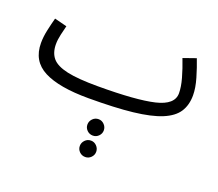

<svg xmlns="http://www.w3.org/2000/svg" viewBox="-123 -576 1239 1090"><g transform="rotate(20 496.5 -31.0)"><path d="M390 21Q212 21 121 -26Q30 -73 30 -182Q30 -219 39 -260.5Q48 -302 58 -339L133 -320Q127 -298 119.5 -264.5Q112 -231 112 -205Q112 -153 138.5 -121.5Q165 -90 231 -75.5Q297 -61 416 -61Q649 -61 756.5 -86.5Q864 -112 864 -181Q864 -219 850 -269Q836 -319 814 -376L891 -403Q910 -354 926.5 -298Q943 -242 943 -197Q943 -138 916 -96.5Q889 -55 826 -29Q763 -3 656.5 9Q550 21 390 21ZM486 212Q465 212 450.5 197.5Q436 183 436 163Q436 143 450.5 128Q465 113 486 113Q506 113 520.5 128Q535 143 535 163Q535 183 520.5 197.5Q506 212 486 212ZM487 341Q466 341 451.5 326.5Q437 312 437 292Q437 272 451.5 257Q466 242 487 242Q507 242 521.5 257Q536 272 536 292Q536 312 521.5 326.5Q507 341 487 341Z"/></g></svg>

Font: Noto Sans Living
Style: Regular
Weight: 400
Designer: Monotype Design Team
Foundry: Monotype Imaging Inc.
Version: Version 2.013; ttfautohint (v1.8.4.7-5d5b)